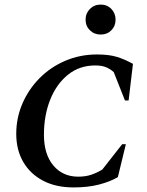

<svg xmlns="http://www.w3.org/2000/svg" viewBox="-20 -809 643 839"><path d="M302 10Q224 10 168 -19.5Q112 -49 81.5 -101.5Q51 -154 51 -224Q51 -294 78 -356.5Q105 -419 153 -467.5Q201 -516 265.5 -543.5Q330 -571 404 -571Q456 -571 490.5 -560.5Q525 -550 561 -530L542 -370H526L477 -494Q460 -509 441.5 -516Q423 -523 396 -523Q327 -523 276.5 -482Q226 -441 199 -372.5Q172 -304 172 -220Q172 -135 213 -86Q254 -37 322 -37Q354 -37 379 -45.5Q404 -54 427 -68L514 -179H530L495 -35Q461 -15 412.5 -2.5Q364 10 302 10ZM420 -658Q392 -658 373 -676.5Q354 -695 354 -723Q354 -751 373 -770Q392 -789 420 -789Q448 -789 466.5 -770Q485 -751 485 -723Q485 -695 466.5 -676.5Q448 -658 420 -658Z"/></svg>

Font: Spectral SC SemiBold
Style: Italic
Weight: 600
Italic angle: -10°
Designer: Jean-Baptiste Levee
Foundry: Production Type
Version: Version 2.001